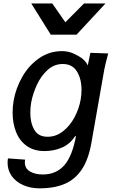

<svg xmlns="http://www.w3.org/2000/svg" viewBox="-20 -846 640 1074"><path d="M22.5 65Q22.5 51.5 24.5 40L120.5 47Q119 54.5 119 62Q119 96 147.5 113Q176 130 219.5 130Q293.5 130 339 79.2Q384.5 28.5 405.5 -87L397 -80Q369 -38 324.2 -19.5Q279.5 -1 229.5 -1Q169 -1 128.8 -30.2Q88.5 -59.5 69.5 -108.5Q50.5 -157.5 50.5 -216.5Q50.5 -251 56.5 -284.5Q69 -354 105.2 -417.2Q141.5 -480.5 198.8 -520.2Q256 -560 327 -560Q361 -560 390.8 -546.8Q420.5 -533.5 440 -518.5Q451.5 -509.5 459.5 -499Q467.5 -488.5 471 -480L485.5 -550.5L585.5 -547L582 -534.5Q569 -486.5 563 -455L491 -45.5Q475 45.5 438 101.2Q401 157 342.8 182.2Q284.5 207.5 201 207.5Q149.5 207.5 108.8 189Q68 170.5 45.2 138Q22.5 105.5 22.5 65ZM431.5 -290.5Q436 -316 436 -343.5Q436 -405 410.2 -446.5Q384.5 -488 331 -488Q282.5 -488 245.5 -454Q208.5 -420 186 -370.8Q163.5 -321.5 154.5 -273Q149.5 -244 149.5 -216Q149.5 -158.5 172 -119.8Q194.5 -81 246 -81Q294 -81 333.2 -112.2Q372.5 -143.5 397.8 -191.8Q423 -240 431.5 -290.5ZM155 -826.5H272.5L345.5 -721.5L450 -826.5H570L408 -652H264Z"/></svg>

Font: JuliaMono MediumItalic
Style: Regular
Weight: 500
Italic angle: -9°
Monospace: yes
Designer: cormullion
Foundry: corm
Version: Version 0.049; ttfautohint (v1.8.4)